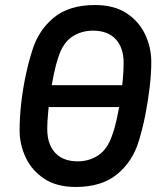

<svg xmlns="http://www.w3.org/2000/svg" viewBox="-20 -732 652 764"><path d="M102 -306V-393H531V-306ZM281 12Q206 12 156.5 -20.5Q107 -53 82.5 -105Q58 -157 58 -214Q58 -262 64 -317.5Q70 -373 81.5 -428Q93 -483 108 -530Q132 -610 193 -661Q254 -712 358 -712Q434 -712 483.5 -679.5Q533 -647 557.5 -595Q582 -543 582 -486Q582 -439 575.5 -384Q569 -329 558 -273.5Q547 -218 532 -170Q508 -90 446.5 -39Q385 12 281 12ZM289 -90Q336 -90 372.5 -115Q409 -140 427 -196Q437 -223 445 -260Q453 -297 459 -336.5Q465 -376 468.5 -414Q472 -452 472 -481Q472 -542 440.5 -576Q409 -610 350 -610Q303 -610 266.5 -585.5Q230 -561 212 -504Q203 -478 195 -440.5Q187 -403 181 -362.5Q175 -322 171.5 -284Q168 -246 168 -219Q168 -158 199.5 -124Q231 -90 289 -90Z"/></svg>

Font: Finlandica Medium
Style: Italic
Weight: 500
Italic angle: -8°
Designer: Niklas Ekholm, Juho Hiilivirta, Jaakko Suomalainen
Foundry: Helsinki Type Studio
Version: Version 1.063